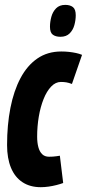

<svg xmlns="http://www.w3.org/2000/svg" viewBox="-20 -768 361 798"><path d="M149.4 10Q104.8 10 73.3 -10.8Q41.8 -31.6 25.6 -70.8Q9.4 -110 9.4 -165Q9.4 -248.6 23.3 -319.5Q37.2 -390.4 65.1 -443.1Q93 -495.8 135.3 -524.9Q177.6 -554 234.6 -554Q252 -554 267.2 -552.3Q282.4 -550.6 296 -547.7Q309.6 -544.8 321 -540L279 -419Q266 -424 255.8 -425.7Q245.6 -427.4 233 -427.4Q211 -427.4 192.6 -408.2Q174.2 -389 161.2 -356.5Q148.2 -324 141.3 -283.6Q134.4 -243.2 134.4 -200.2Q134.4 -175.2 139.4 -156.5Q144.4 -137.8 155.2 -127.2Q166 -116.6 183.8 -116.6Q191.8 -116.6 199.7 -117.1Q207.6 -117.6 215 -118.7Q222.4 -119.8 228.8 -120.8L242.6 -7.4Q230.8 -3 214.8 1.1Q198.8 5.2 182 7.6Q165.2 10 149.4 10ZM230.9 -615.1Q211.6 -615.1 199.7 -623.7Q187.7 -632.3 187.7 -656.9Q187.7 -677.2 193.4 -698.1Q199.1 -719 213.1 -733.4Q227.1 -747.7 251.3 -747.7Q271.2 -747.7 283 -738.6Q294.8 -729.5 294.8 -704.6Q294.8 -684.6 289.1 -663.8Q283.4 -643.1 269.4 -629.1Q255.4 -615.1 230.9 -615.1Z"/></svg>

Font: Georama ExtraCondensed Thin
Style: Italic
Weight: 100
Width: 2
Italic angle: -9°
Designer: Jean-Baptiste Levee
Foundry: Production Type
Version: Version 1.001